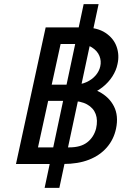

<svg xmlns="http://www.w3.org/2000/svg" viewBox="-20 -790 629 925"><path d="M57 0 200 -658H383Q449 -658 488.5 -631.5Q528 -605 542 -564.5Q556 -524 546 -481Q540 -451 521.5 -422Q503 -393 474 -370Q445 -347 408 -334Q371 -321 327 -321L339 -374Q407 -374 456.5 -348.5Q506 -323 529 -277.5Q552 -232 539 -170Q528 -118 494.5 -79.5Q461 -41 408.5 -20.5Q356 0 285 0ZM163 -80H315Q369 -80 400.5 -104.5Q432 -129 443 -171Q452 -211 441 -240.5Q430 -270 399.5 -287Q369 -304 320 -304H186L204 -382H334Q370 -382 397 -394.5Q424 -407 441 -427Q458 -447 463 -470Q469 -496 459 -520.5Q449 -545 423 -561.5Q397 -578 352 -578H272ZM195 115 383 -770H455L266 115Z"/></svg>

Font: Ysabeau Office SemiBold
Style: Italic
Weight: 600
Italic angle: -12°
Designer: Christian Thalmann (Catharsis Fonts)
Version: Version 2.001;gftools[0.9.30]; featfreeze: tnum,lnum,ss02